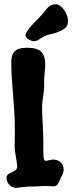

<svg xmlns="http://www.w3.org/2000/svg" viewBox="-20 -904 345 917"><path d="M283 -105C278 -130 257 -141 234 -142C222 -142 208 -136 198 -136C185 -136 187 -166 187 -223C187 -281 181 -337 181 -389C181 -428 191 -461 191 -493C191 -502 191 -511 191 -520C191 -547 196 -569 196 -594C196 -650 175 -676 110 -676C46 -676 34 -648 34 -604C34 -495 51 -411 51 -277C51 -252 50 -228 50 -204C50 -174 62 -133 62 -107C62 -79 11 -83 11 -56C11 -25 37 -7 54 -7C72 -7 97 -13 122 -13C125 -13 129 -13 132 -13C156 -13 179 -16 195 -16C208 -16 225 -14 237 -14C258 -14 265 -44 271 -56C277 -68 284 -78 284 -93C284 -96 284 -100 283 -105ZM302 -786C304 -791 305 -797 305 -803C305 -844 269 -884 248 -884C212 -884 202 -858 184 -838C176 -829 165 -818 154 -806C142 -794 102 -756 102 -735C102 -722 127 -707 142 -707C165 -707 183 -733 216 -739C225 -742 292 -754 302 -786Z"/></svg>

Font: Freckle Face
Style: Regular
Weight: 400
Designer: Astigmatic (AOETI)
Foundry: Astigmatic (AOETI)
Version: Version 1.000